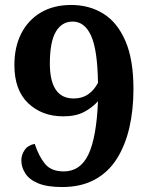

<svg xmlns="http://www.w3.org/2000/svg" viewBox="-20 -744 605 774"><path d="M230 10Q170 10 134 -5Q98 -20 82 -45Q66 -70 66 -98Q66 -120 79.5 -139.5Q93 -159 120 -164Q136 -115 161 -84Q186 -53 237 -53Q304 -53 336.5 -121.5Q369 -190 375 -336Q353 -311 319.5 -293Q286 -275 235 -275Q149 -275 93.5 -328Q38 -381 38 -482Q38 -554 65.5 -608.5Q93 -663 144.5 -693.5Q196 -724 267 -724Q340 -724 396.5 -689Q453 -654 485.5 -579Q518 -504 518 -385Q518 -301 501.5 -229.5Q485 -158 451 -104Q417 -50 362 -20Q307 10 230 10ZM277 -347Q311 -347 335 -363.5Q359 -380 375 -410Q373 -544 347 -600.5Q321 -657 273 -657Q229 -657 205 -616Q181 -575 181 -488Q181 -347 277 -347Z"/></svg>

Font: Noto Serif Myanmar
Style: Bold
Weight: 700
Designer: Ben Mitchell and the Monotype Design Team
Foundry: Monotype Imaging Inc.
Version: Version 2.106; ttfautohint (v1.8.4.7-5d5b)